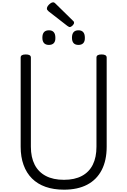

<svg xmlns="http://www.w3.org/2000/svg" viewBox="-20 -1615 1097 1654"><path d="M531 19Q442 19 372.5 -5.5Q303 -30 255.5 -77.5Q208 -125 183 -194Q158 -263 158 -351V-1119Q158 -1133 169 -1139.5Q180 -1146 202 -1146Q224 -1146 235 -1139.5Q246 -1133 246 -1119V-351Q246 -260 278.5 -196.5Q311 -133 374.5 -99.5Q438 -66 531 -66Q623 -66 685.5 -99.5Q748 -133 779.5 -196.5Q811 -260 811 -351V-1119Q811 -1133 822 -1139.5Q833 -1146 855 -1146Q899 -1146 899 -1119V-351Q899 -233 856 -150Q813 -67 731 -24Q649 19 531 19ZM401 -1228Q374 -1228 359.5 -1243.5Q345 -1259 345 -1290Q345 -1322 359 -1338Q373 -1354 402 -1354Q429 -1354 443 -1338Q457 -1322 457 -1290Q458 -1259 443.5 -1243.5Q429 -1228 401 -1228ZM656 -1228Q628 -1228 614 -1243.5Q600 -1259 600 -1290Q600 -1322 614 -1338Q628 -1354 656 -1354Q683 -1354 697 -1338Q711 -1322 711 -1290Q712 -1259 697.5 -1243.5Q683 -1228 656 -1228ZM580 -1382Q576 -1382 571.5 -1385Q567 -1388 560 -1392L399 -1517Q390 -1525 387 -1530Q384 -1535 384 -1542Q384 -1553 393 -1565Q402 -1577 414.5 -1586Q427 -1595 437 -1595Q444 -1595 448.5 -1592Q453 -1589 458 -1584L608 -1437Q615 -1431 616.5 -1427Q618 -1423 618 -1419Q618 -1408 605 -1395Q592 -1382 580 -1382Z"/></svg>

Font: Playwrite BR
Style: Regular
Weight: 400
Designer: Veronika Burian, José Scaglione
Foundry: TypeTogether
Version: Version 1.002